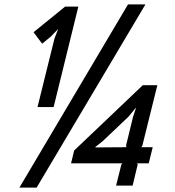

<svg xmlns="http://www.w3.org/2000/svg" viewBox="-20 -840 793 870"><path d="M412 -172 553 -173 551 -180 583 -311 596 -350H594L563 -312L445 -200L412 -174ZM335 -810 223 -355H150L227 -666L243 -707H242L210 -674L171 -642L132 -694L275 -810ZM560 -820H639L146 10H68ZM672 -173 654 -100H601L604 -95L581 1H506L530 -95L535 -100H302L316 -158L627 -454H693L625 -180L620 -173Z"/></svg>

Font: Sinkin Sans 400 Italic
Style: Italic
Weight: 400
Italic angle: -112°
Designer: Keith Bates
Foundry: K-Type
Version: Sinkin Sans (version 1.0)  by Keith Bates   •   © 2014   www